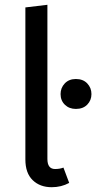

<svg xmlns="http://www.w3.org/2000/svg" viewBox="-20 -770 402 802"><path d="M196 12Q147 12 116.5 -17.5Q86 -47 86 -104V-739L178 -750V-106Q178 -64 210 -64Q230 -64 245 -70L269 -6Q236 12 196 12ZM297 -315Q269 -315 251 -332.5Q233 -350 233 -377Q233 -403 250.5 -421.5Q268 -440 297 -440Q327 -440 344.5 -421.5Q362 -403 362 -377Q362 -351 344.5 -333Q327 -315 297 -315Z"/></svg>

Font: Trujillo
Style: Regular
Weight: 400
Designer: Fira Sans original fonts by bBox Type GmbH, Carrois Corporate GbR, & Edenspiekermann AG / Changes by Cristiano Sobral
Foundry: Fira Sans original fonts by bBox Type GmbH, Carrois Corporate GbR, & Edenspiekermann AG / Changes by Cristiano Sobral
Version: Version 4.301;October 17, 2021;FontCreator 14.0.0.2814 64-bi